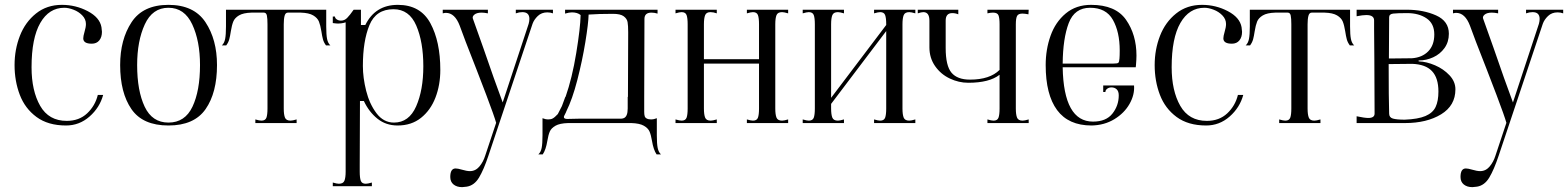

<svg xmlns="http://www.w3.org/2000/svg" viewBox="-20 -507 6460 791"><path d="M40 -239Q40 -303 62 -359.5Q84 -416 128.5 -451.5Q173 -487 235 -487Q292 -487 341.5 -461Q391 -435 398 -395Q400 -381 400 -376Q400 -354 389 -340.5Q378 -327 358 -327Q323 -327 323 -349Q323 -358 328 -375Q334 -395 334 -408Q334 -428 319 -443.5Q304 -459 283 -467Q262 -475 245 -475Q182 -475 146 -412.5Q110 -350 110 -230Q110 -133 145.5 -71Q181 -9 255 -9Q306 -9 339 -40Q372 -71 383 -116H405Q391 -64 349 -27Q307 10 252 10Q178 10 130.5 -25Q83 -60 61.5 -116.5Q40 -173 40 -239Z M475 -239Q475 -344 522 -415.5Q569 -487 674 -487Q779 -487 826.5 -415.5Q874 -344 874 -239Q874 -125 827 -57.5Q780 10 674 10Q568 10 521.5 -57.5Q475 -125 475 -239ZM804 -239Q804 -338 772 -406.5Q740 -475 674 -475Q608 -475 576.5 -406.5Q545 -338 545 -239Q545 -133 576 -67.5Q607 -2 674 -2Q742 -2 773 -67.5Q804 -133 804 -239Z M1057 -10Q1073 -10 1077.5 -22Q1082 -34 1082 -60V-407Q1082 -431 1079.5 -443Q1077 -455 1067 -455H1016Q982 -454 964.5 -443.5Q947 -433 941 -418Q935 -403 931 -378Q928 -358 924.5 -345Q921 -332 912 -320H894Q904 -329 907.5 -346.5Q911 -364 911 -398V-467H1324V-398Q1324 -364 1327.5 -346.5Q1331 -329 1341 -320H1323Q1314 -332 1310.5 -345Q1307 -358 1304 -378Q1300 -403 1294 -418Q1288 -433 1270.5 -443.5Q1253 -454 1219 -455H1166Q1156 -455 1152.5 -442Q1149 -429 1149 -407V-60Q1149 -35 1154 -22.5Q1159 -10 1177 -10Q1185 -10 1202 -15V0H1032V-15Q1049 -10 1057 -10Z M1376 250Q1394 250 1399 237.5Q1404 225 1404 200V-415Q1389 -410 1372 -410Q1365 -410 1351 -412V-439H1360Q1360 -432 1367.5 -427Q1375 -422 1385 -422Q1399 -422 1410 -433Q1421 -444 1437 -467H1467V-404H1485Q1526 -487 1619 -487Q1712 -487 1753 -411.5Q1794 -336 1794 -219Q1794 -157 1774 -105Q1754 -53 1714.5 -21.5Q1675 10 1618 10Q1570 10 1535 -18Q1500 -46 1479 -91H1463L1462 170V200Q1462 226 1466.5 238Q1471 250 1487 250Q1495 250 1512 245V260H1351V245Q1368 250 1376 250ZM1603 -2Q1665 -2 1694.5 -69Q1724 -136 1724 -234Q1724 -334 1695 -401.5Q1666 -469 1601 -469Q1529 -469 1502 -403.5Q1475 -338 1475 -235Q1475 -187 1488.5 -133Q1502 -79 1531 -40.5Q1560 -2 1603 -2Z M1884 264Q1862 264 1848.5 253Q1835 242 1835 222Q1835 187 1857 187Q1866 187 1883 192Q1903 198 1916 198Q1939 198 1955 179Q1971 160 1979 134L2024 -1Q2017 -27 1983.5 -115.5Q1950 -204 1943 -221Q1889 -358 1874 -401Q1854 -454 1817 -454Q1812 -454 1804 -452V-467H1990V-452Q1975 -455 1964 -455Q1944 -455 1934 -446.5Q1924 -438 1929 -428L1971 -310Q2017 -176 2051 -85L2158 -409Q2161 -420 2161 -429Q2161 -457 2132 -457Q2119 -457 2105 -452V-467H2258V-452Q2247 -456 2235 -456Q2211 -456 2195.5 -441Q2180 -426 2174 -409L1992 135Q1973 192 1953.5 224.5Q1934 257 1903 262Q1889 264 1884 264Z M2703 129H2685Q2672 110 2666 73Q2662 49 2656 35Q2650 21 2632.5 11Q2615 1 2581 0H2320Q2286 1 2268.5 11Q2251 21 2245 35Q2239 49 2235 73Q2229 110 2216 129H2198Q2208 120 2211.5 102.5Q2215 85 2215 51V-20Q2227 -15 2239 -15Q2250 -15 2257 -19Q2265 -23 2278 -37Q2281 -42 2295 -70L2309 -108H2310Q2337 -185 2354 -288.5Q2371 -392 2372 -445Q2359 -456 2336 -456Q2325 -456 2308 -451V-467H2689V-451Q2676 -455 2664 -455Q2635 -455 2635 -429L2634 -108V-60Q2634 -57 2634 -46Q2634 -35 2636 -28.5Q2638 -22 2644 -19Q2651 -15 2662 -15Q2674 -15 2686 -20V51Q2686 85 2689.5 102.5Q2693 120 2703 129ZM2567 -108 2568 -374Q2568 -402 2565.5 -416Q2563 -430 2549.5 -440Q2536 -450 2505 -450Q2445 -450 2405 -447Q2404 -410 2391.5 -333.5Q2379 -257 2358.5 -177.5Q2338 -98 2313 -48L2312 -45Q2310 -40 2306.5 -34Q2303 -28 2303 -25Q2303 -17 2317 -17L2363 -18H2538Q2543 -18 2549 -20Q2566 -26 2566 -60V-108Z M2788 -10Q2804 -10 2808.5 -22Q2813 -34 2813 -60V-407Q2813 -433 2808.5 -445Q2804 -457 2788 -457Q2780 -457 2763 -452V-467H2933V-452Q2919 -457 2907 -457Q2890 -457 2885 -444.5Q2880 -432 2880 -407V-263H3107V-407Q3107 -433 3102.5 -445Q3098 -457 3082 -457Q3074 -457 3057 -452V-467H3227V-452Q3210 -457 3202 -457Q3184 -457 3179 -444.5Q3174 -432 3174 -407V-60Q3174 -35 3179 -22.5Q3184 -10 3202 -10Q3210 -10 3227 -15V0H3057V-15Q3074 -10 3082 -10Q3098 -10 3102.5 -22Q3107 -34 3107 -60V-245H2880V-60Q2880 -35 2885 -22.5Q2890 -10 2908 -10Q2916 -10 2933 -15V0H2763V-15Q2780 -10 2788 -10Z M3312 -10Q3328 -10 3332.5 -22Q3337 -34 3337 -60V-407Q3337 -433 3332.5 -445Q3328 -457 3312 -457Q3304 -457 3287 -452V-467H3457V-452Q3440 -457 3432 -457Q3414 -457 3409 -444.5Q3404 -432 3404 -407V-104L3631 -404V-407Q3631 -433 3626.5 -445Q3622 -457 3606 -457Q3598 -457 3581 -452V-467H3751V-452Q3734 -457 3726 -457Q3708 -457 3703 -444.5Q3698 -432 3698 -407V-60Q3698 -35 3703 -22.5Q3708 -10 3726 -10Q3734 -10 3751 -15V0H3581V-15Q3598 -10 3606 -10Q3622 -10 3626.5 -22Q3631 -34 3631 -60V-379L3404 -79V-60Q3404 -35 3409 -22.5Q3414 -10 3432 -10Q3440 -10 3457 -15V0H3287V-15Q3304 -10 3312 -10Z M4193 -10Q4201 -10 4218 -15V0H4048V-15Q4065 -10 4073 -10Q4089 -10 4093.5 -22Q4098 -34 4098 -60V-199Q4056 -166 3969 -166Q3930 -166 3893 -183.5Q3856 -201 3832.5 -234.5Q3809 -268 3809 -312V-422Q3809 -457 3784 -457Q3776 -457 3761 -452V-467H3928V-448Q3916 -453 3903 -453Q3876 -453 3876 -422V-309Q3876 -236 3900 -207.5Q3924 -179 3976 -179Q4058 -179 4098 -219V-407Q4098 -433 4093.5 -444Q4089 -455 4071 -455Q4061 -455 4048 -452V-467H4218L4217 -448Q4202 -451 4192 -451Q4175 -451 4170 -441Q4165 -431 4165 -407V-60Q4165 -35 4170 -22.5Q4175 -10 4193 -10Z M4288 -239Q4288 -303 4308 -359.5Q4328 -416 4370.5 -451.5Q4413 -487 4475 -487Q4576 -487 4619 -425.5Q4662 -364 4662 -278Q4662 -263 4660 -239L4659 -230H4358Q4362 -6 4483 -6Q4537 -6 4563 -39Q4589 -72 4589 -114Q4589 -131 4580.5 -139Q4572 -147 4559 -147Q4549 -147 4541.5 -141.5Q4534 -136 4534 -128H4525V-155H4652Q4655 -117 4633.5 -79Q4612 -41 4571 -16Q4530 9 4477 10Q4382 10 4335 -53.5Q4288 -117 4288 -239ZM4592 -266Q4593 -277 4593 -299Q4593 -375 4565 -425Q4537 -475 4471 -475Q4407 -475 4383 -412Q4359 -349 4358 -245H4566Q4584 -245 4587.5 -248.5Q4591 -252 4592 -266Z M4737 -239Q4737 -303 4759 -359.5Q4781 -416 4825.5 -451.5Q4870 -487 4932 -487Q4989 -487 5038.5 -461Q5088 -435 5095 -395Q5097 -381 5097 -376Q5097 -354 5086 -340.5Q5075 -327 5055 -327Q5020 -327 5020 -349Q5020 -358 5025 -375Q5031 -395 5031 -408Q5031 -428 5016 -443.5Q5001 -459 4980 -467Q4959 -475 4942 -475Q4879 -475 4843 -412.5Q4807 -350 4807 -230Q4807 -133 4842.5 -71Q4878 -9 4952 -9Q5003 -9 5036 -40Q5069 -71 5080 -116H5102Q5088 -64 5046 -27Q5004 10 4949 10Q4875 10 4827.5 -25Q4780 -60 4758.5 -116.5Q4737 -173 4737 -239Z M5275 -10Q5291 -10 5295.5 -22Q5300 -34 5300 -60V-407Q5300 -431 5297.5 -443Q5295 -455 5285 -455H5234Q5200 -454 5182.5 -443.5Q5165 -433 5159 -418Q5153 -403 5149 -378Q5146 -358 5142.5 -345Q5139 -332 5130 -320H5112Q5122 -329 5125.5 -346.5Q5129 -364 5129 -398V-467H5542V-398Q5542 -364 5545.5 -346.5Q5549 -329 5559 -320H5541Q5532 -332 5528.5 -345Q5525 -358 5522 -378Q5518 -403 5512 -418Q5506 -433 5488.5 -443.5Q5471 -454 5437 -455H5384Q5374 -455 5370.5 -442Q5367 -429 5367 -407V-60Q5367 -35 5372 -22.5Q5377 -10 5395 -10Q5403 -10 5420 -15V0H5250V-15Q5267 -10 5275 -10Z M5976 -139Q5976 -72 5917 -36Q5858 0 5768 0H5569V-28Q5602 -21 5617 -21Q5643 -21 5643 -39L5642 -262Q5641 -311 5641 -388V-423Q5641 -445 5609 -445Q5594 -445 5569 -440V-467H5775Q5844 -467 5896.5 -443.5Q5949 -420 5949 -368Q5949 -334 5931 -309Q5913 -284 5884.5 -271Q5856 -258 5826 -258Q5824 -258 5824 -256Q5824 -254 5826 -254Q5857 -253 5892 -238Q5927 -223 5951.5 -197Q5976 -171 5976 -139ZM5703 -436 5702 -266 5797 -267Q5839 -270 5864 -295.5Q5889 -321 5889 -365Q5889 -410 5857 -431.5Q5825 -453 5777 -453Q5736 -453 5719.5 -451Q5703 -449 5703 -436ZM5906 -130Q5906 -186 5879.5 -214Q5853 -242 5798 -244L5701 -243Q5701 -102 5703 -39Q5703 -23 5718.5 -18.5Q5734 -14 5767 -14Q5822 -16 5852.5 -29Q5883 -42 5894.5 -66.5Q5906 -91 5906 -130Z M6046 264Q6024 264 6010.5 253Q5997 242 5997 222Q5997 187 6019 187Q6028 187 6045 192Q6065 198 6078 198Q6101 198 6117 179Q6133 160 6141 134L6186 -1Q6179 -27 6145.5 -115.5Q6112 -204 6105 -221Q6051 -358 6036 -401Q6016 -454 5979 -454Q5974 -454 5966 -452V-467H6152V-452Q6137 -455 6126 -455Q6106 -455 6096 -446.5Q6086 -438 6091 -428L6133 -310Q6179 -176 6213 -85L6320 -409Q6323 -420 6323 -429Q6323 -457 6294 -457Q6281 -457 6267 -452V-467H6420V-452Q6409 -456 6397 -456Q6373 -456 6357.5 -441Q6342 -426 6336 -409L6154 135Q6135 192 6115.5 224.5Q6096 257 6065 262Q6051 264 6046 264Z"/></svg>

Font: Viaoda Libre
Style: Regular
Weight: 400
Designer: Gydient
Version: Version 2.000